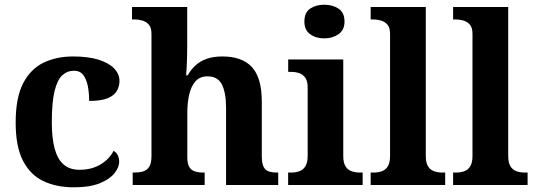

<svg xmlns="http://www.w3.org/2000/svg" viewBox="-20 -790 2290 820"><path d="M295.2 10Q221.6 10 165.8 -16.3Q109.9 -42.5 78.4 -103Q46.9 -163.5 46.9 -266.2Q46.9 -374.3 79.6 -435.8Q112.3 -497.3 167.7 -523.1Q223.1 -548.9 291.9 -548.9Q357.1 -548.9 401.2 -535Q445.2 -521.1 467.8 -497.4Q490.3 -473.8 490.3 -444Q490.3 -422.7 479.7 -402.9Q469.1 -383.1 441.2 -371Q413.3 -359 360.7 -359Q360.7 -393.9 354.9 -423Q349.2 -452.2 335.2 -470.1Q321.3 -487.9 296 -487.9Q267.3 -487.9 246 -468.5Q224.8 -449 213 -401.1Q201.3 -353.1 201.3 -267.2Q201.3 -199.6 213.6 -154.7Q225.9 -109.7 252 -87.3Q278 -64.9 319.8 -64.9Q372 -64.9 410 -88.1Q448 -111.4 465 -145.9Q477.6 -138.7 483.3 -126.3Q489 -113.9 489 -99.9Q489 -75.2 468.5 -49.7Q448.1 -24.2 405.6 -7.1Q363.2 10 295.2 10Z M546.7 0V-53H552.4Q573.7 -53 590.4 -57.7Q607.2 -62.4 617 -77.4Q626.9 -92.3 626.9 -122.1V-645.9Q626.9 -673 614.8 -685.8Q602.7 -698.6 586.2 -702.8Q569.8 -707 555.9 -707H543.8V-760H779.5V-587.6Q779.5 -564.3 778.8 -540.8Q778 -517.2 777 -498Q776 -478.8 774.9 -468.3H781.6Q794.9 -492 814.4 -510.1Q833.8 -528.3 862.2 -538.6Q890.6 -548.9 929.8 -548.9Q1014 -548.9 1056.1 -503.3Q1098.1 -457.6 1098.1 -355.8V-123.9Q1098.1 -93.4 1105.5 -78.2Q1112.9 -63 1127.8 -58Q1142.6 -53 1164.6 -53H1168.2V0H945.5V-328.8Q945.5 -393.2 928 -428.6Q910.4 -464 866.2 -464Q833.4 -464 814.5 -442.3Q795.6 -420.5 787.8 -385.2Q780 -349.9 780 -309V-118.3Q780 -90.4 788.6 -76.5Q797.2 -62.6 812.8 -57.8Q828.4 -53 850.4 -53H854V0Z M1210.6 0V-53H1223Q1243.3 -53 1259.2 -59Q1275.1 -64.9 1284.5 -80.3Q1294 -95.7 1294 -124.1V-416.1Q1294 -443.2 1284.3 -457.4Q1274.5 -471.7 1258.6 -477.3Q1242.7 -483 1223 -483H1210.8V-536H1446V-123.9Q1446 -95.8 1455.3 -80.3Q1464.5 -64.8 1480.9 -58.9Q1497.3 -53 1517 -53H1528.8V0ZM1365.4 -626.1Q1329.3 -626.1 1304.6 -643.9Q1280 -661.7 1280 -698Q1280 -736.5 1304.6 -753.2Q1329.3 -769.9 1365.4 -769.9Q1400 -769.9 1425.7 -753.2Q1451.4 -736.5 1451.4 -698Q1451.4 -661.7 1425.7 -643.9Q1400 -626.1 1365.4 -626.1Z M1563.1 0V-53H1574.9Q1595.6 -53 1611.5 -58.9Q1627.4 -64.8 1636.6 -80.3Q1645.9 -95.8 1645.9 -123.9V-645.9Q1645.9 -673 1633.8 -685.8Q1621.7 -698.6 1605.2 -702.8Q1588.8 -707 1574.9 -707H1563.1V-760H1798.5V-123.9Q1798.5 -95.8 1807.7 -80.3Q1817 -64.8 1833.4 -58.9Q1849.8 -53 1869.4 -53H1881.3V0Z M1915.1 0V-53H1926.9Q1947.6 -53 1963.5 -58.9Q1979.4 -64.8 1988.6 -80.3Q1997.9 -95.8 1997.9 -123.9V-645.9Q1997.9 -673 1985.8 -685.8Q1973.7 -698.6 1957.2 -702.8Q1940.8 -707 1926.9 -707H1915.1V-760H2150.5V-123.9Q2150.5 -95.8 2159.7 -80.3Q2169 -64.8 2185.4 -58.9Q2201.8 -53 2221.4 -53H2233.3V0Z"/></svg>

Font: Noto Serif Malayalam
Style: Regular
Weight: 400
Designer: Indian type Foundry, Jelle Bosma, Monotype Design Team
Foundry: Monotype Imaging Inc.
Version: Version 2.103